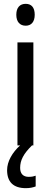

<svg xmlns="http://www.w3.org/2000/svg" viewBox="-20 -758 265 1001"><path d="M114 -738C84 -738 65 -719 65 -681C65 -644 84 -624 114 -624C143 -624 161 -644 161 -681C161 -719 144 -738 114 -738ZM85 117C85 78 102 44 147 0H154V-537H71V0H85C45 36 17 83 17 129C17 190 49 223 115 223C136 223 153 219 166 214V158C158 161 147 164 130 164C101 164 85 148 85 117Z"/></svg>

Font: Noto Sans Lao UI Cond
Style: Regular
Weight: 400
Width: 3
Designer: Monotype Design Team
Foundry: Monotype Imaging Inc.
Version: Version 2.000